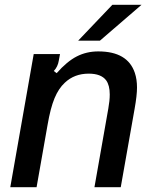

<svg xmlns="http://www.w3.org/2000/svg" viewBox="-20 -783 638 803"><path d="M23 0 121 -557H231L226 -530Q222 -504 205 -486L217 -477Q260 -526 301 -547Q342 -568 391 -568Q514 -568 544 -478Q553 -451 553 -417Q553 -384 543 -328L485 0H375L433 -329Q439 -362 439 -388Q439 -426 424 -447Q403 -475 351 -475Q291 -475 251 -437Q225 -413 208 -372Q191 -331 179 -261L133 0ZM398 -613H307L450 -763H572Z"/></svg>

Font: Open Sauce Sans Medium Italic
Style: Regular
Weight: 500
Italic angle: -10°
Designer: Alfredo Marco Pradil
Foundry: Creative Sauce Fz LLC
Version: Version 1.477